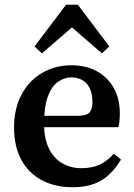

<svg xmlns="http://www.w3.org/2000/svg" viewBox="-20 -772 563 806"><path d="M285 14Q211 14 155.5 -15.5Q100 -45 69.5 -101Q39 -157 39 -237Q39 -316 70.5 -375Q102 -434 157 -466Q212 -498 280 -498Q341 -498 386.5 -473Q432 -448 457.5 -403Q483 -358 483 -296Q483 -279 481.5 -264Q480 -249 477 -238H99V-286H315Q348 -288 358 -302.5Q368 -317 368 -342Q368 -378 357 -401Q346 -424 326 -435.5Q306 -447 279 -447Q250 -447 223.5 -428.5Q197 -410 181 -367.5Q165 -325 165 -252Q165 -191 185 -149.5Q205 -108 240.5 -87Q276 -66 322 -66Q367 -66 399.5 -81.5Q432 -97 458 -127L488 -102Q467 -67 439.5 -40.5Q412 -14 374.5 0Q337 14 285 14ZM408 -548 238 -695H326L156 -548L125 -577L257 -752H307L439 -577Z"/></svg>

Font: Source Serif 4 18pt SemiBold
Style: Regular
Weight: 600
Designer: Frank Grießhammer
Foundry: Adobe Systems Incorporated
Version: Version 4.004;hotconv 1.0.116;makeotfexe 2.5.65601